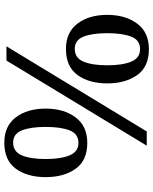

<svg xmlns="http://www.w3.org/2000/svg" viewBox="70 -771 711 891"><g transform="rotate(-90 425.5 -325.5)"><path d="M195 0 590 -651H656L261 0ZM208 -276Q126 -276 87.5 -330.5Q49 -385 49 -469Q49 -554 88 -607.5Q127 -661 209 -661Q286 -661 326.5 -607.5Q367 -554 367 -469Q367 -385 326.5 -330.5Q286 -276 208 -276ZM208 -317Q250 -317 266 -358Q282 -399 282 -469Q282 -539 266 -579.5Q250 -620 209 -620Q167 -620 150 -579.5Q133 -539 133 -469Q133 -399 150 -358Q167 -317 208 -317ZM643 10Q561 10 522.5 -44.5Q484 -99 484 -183Q484 -268 523 -321.5Q562 -375 644 -375Q721 -375 761.5 -321.5Q802 -268 802 -183Q802 -99 761.5 -44.5Q721 10 643 10ZM643 -31Q685 -31 701 -72Q717 -113 717 -183Q717 -253 701 -293.5Q685 -334 644 -334Q602 -334 585 -293.5Q568 -253 568 -183Q568 -113 585 -72Q602 -31 643 -31Z"/></g></svg>

Font: Noto Serif Telugu
Style: Regular
Weight: 400
Designer: Jelle Bosma - Monotype Design Team
Foundry: Monotype Imaging Inc.
Version: Version 2.003